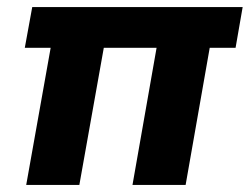

<svg xmlns="http://www.w3.org/2000/svg" viewBox="-20 -522 705 542"><path d="M54 0 123 -387H50L71 -502H665L645 -387H572L504 0H354L422 -387H273L204 0Z"/></svg>

Font: DM Sans 16pt Black
Style: Italic
Weight: 900
Italic angle: -10°
Version: Version 4.004;gftools[0.9.30]